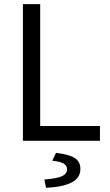

<svg xmlns="http://www.w3.org/2000/svg" viewBox="-20 -676 526 922"><path d="M90 0V-656H173V-71H460V0ZM201 226 193 186Q256 181 279 169.5Q302 158 302 138Q302 118 284 108.5Q266 99 231 96L249 58Q314 66 340 83.5Q366 101 366 135Q366 179 323.5 200.5Q281 222 201 226Z"/></svg>

Font: Giro Regular
Style: Regular
Weight: 400
Designer: Paul D. Hunt
Foundry: Adobe Systems Incorporated
Version: Version 1.000;PS 1.0;hotconv 1.0.88;makeotf.lib2.5.647800